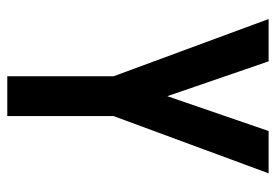

<svg xmlns="http://www.w3.org/2000/svg" viewBox="-138 -638 775 540"><g transform="rotate(90 250.0 -367.5)"><path d="M194 0V-299L33 -735H152L250 -450L348 -735H467L306 -299V0Z"/></g></svg>

Font: Iosevka Custom
Style: Bold
Weight: 700
Monospace: yes
Designer: Belleve Invis
Foundry: Belleve Invis
Version: Version 30.3.3; ttfautohint (v1.8.3)